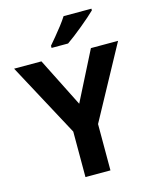

<svg xmlns="http://www.w3.org/2000/svg" viewBox="-135 -1023 893 1113"><g transform="rotate(-15 312.0 -467.0)"><path d="M312 -420 461 -714H624L387 -278V0H237V-273L0 -714H164ZM523 -924Q509 -910 486 -890Q463 -870 436.5 -848Q410 -826 384.5 -806.5Q359 -787 340 -774H241V-787Q257 -806 278.5 -831.5Q300 -857 321 -884.5Q342 -912 356 -934H523Z"/></g></svg>

Font: Noto Sans New Tai Lue
Style: Regular
Weight: 400
Designer: Monotype Design Team
Foundry: Monotype Imaging Inc.
Version: Version 2.003